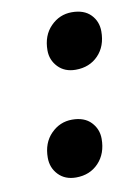

<svg xmlns="http://www.w3.org/2000/svg" viewBox="-64 -531 407 586"><g transform="rotate(-10 139.0 -237.5)"><path d="M181 -312Q147 -312 126.5 -333.5Q106 -355 106 -385Q106 -431 133.5 -459Q161 -487 199 -487Q237 -487 257.5 -466Q278 -445 278 -414Q278 -368 251 -340Q224 -312 181 -312ZM125 12Q91 12 70.5 -9.5Q50 -31 50 -62Q50 -108 77.5 -136Q105 -164 143 -164Q181 -164 201.5 -142.5Q222 -121 222 -91Q222 -45 195 -16.5Q168 12 125 12Z"/></g></svg>

Font: Overpass Heavy
Style: Italic
Weight: 900
Italic angle: -10°
Designer: Delve Withrington, Dave Bailey
Foundry: Delve Fonts
Version: Version 3.000;DELV;Overpass